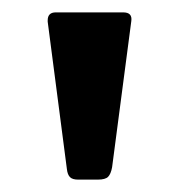

<svg xmlns="http://www.w3.org/2000/svg" viewBox="-20 -762 285 310"><path d="M161 -492Q159 -481 154.5 -476.5Q150 -472 138 -472H106Q97 -472 93 -476Q89 -480 88 -489L57 -727V-729Q57 -742 70 -742H179Q194 -742 192 -728Z"/></svg>

Font: n
Style: Regular
Weight: 600
Designer: Pablo Impallari, Rodrigo Fuenzalida
Foundry: Impallari Type
Version: Version 1.002; ttfautohint (v1.5)